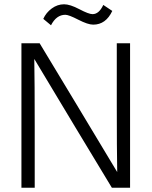

<svg xmlns="http://www.w3.org/2000/svg" viewBox="-20 -876 707 896"><path d="M80 0H142V-285C142 -423.7 141.3 -529 140 -601L331 -283L502 0H587V-674H525V-388C525 -247.3 525.7 -142.3 527 -73L337 -389L165 -674H80ZM462 -853C448.7 -824.3 432 -810 412 -810C400 -810 379.5 -817.7 350.5 -833C321.5 -848.3 297.7 -856 279 -856C258.3 -856 239.2 -849.5 221.5 -836.5C203.8 -823.5 190.7 -807.3 182 -788L218 -758C234.7 -790.7 257 -807 285 -807C295.7 -807 315.8 -799.3 345.5 -784C375.2 -768.7 398.3 -761 415 -761C454.3 -761 484 -782.3 504 -825Z"/></svg>

Font: Hind Light
Style: Regular
Weight: 300
Designer: Manushi Parikh, Satya Rajpurohit
Foundry: Indian Type Foundry
Version: Version 1.201;PS 1.0;hotconv 1.0.78;makeotf.lib2.5.61930; tt